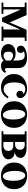

<svg xmlns="http://www.w3.org/2000/svg" viewBox="1552 -2082 540 3683"><g transform="rotate(90 1821.5 -240.0)"><path d="M705 -445 700 -440V-45L710 -35H765V0H490V-35H535L545 -45V-350H540L395 -10H320L165 -360H160V-44L170 -35H245V0H30V-35H105L115 -44V-435L105 -445H30V-480H269L408 -160H413L550 -480H765V-445Z M1241 10Q1207 10 1182.5 -1Q1158 -12 1140 -40V-305Q1140 -368 1119.5 -406.5Q1099 -445 1039 -445Q1017 -445 998 -440.5Q979 -436 960 -427Q976 -417 985.5 -401Q995 -385 995 -365Q995 -335 975 -315Q955 -295 925 -295Q895 -295 875 -315.5Q855 -336 855 -370Q855 -402 876.5 -424.5Q898 -447 933 -461.5Q968 -476 1008.5 -483Q1049 -490 1086 -490Q1137 -490 1182.5 -475Q1228 -460 1256.5 -423.5Q1285 -387 1285 -320V-104Q1285 -90 1292 -77.5Q1299 -65 1315 -65Q1326 -65 1335.5 -71.5Q1345 -78 1353 -88L1380 -65Q1368 -48 1351.5 -30.5Q1335 -13 1309 -1.5Q1283 10 1241 10ZM1005 10Q926 10 875.5 -28Q825 -66 825 -130Q825 -193 875 -231.5Q925 -270 1005 -270Q1061 -270 1092.5 -253.5Q1124 -237 1140 -220V-172Q1119 -197 1094 -209.5Q1069 -222 1044 -222Q1007 -222 988.5 -196.5Q970 -171 970 -130Q970 -90 988.5 -64Q1007 -38 1044 -38Q1069 -38 1094 -50.5Q1119 -63 1140 -88V-40Q1124 -23 1092.5 -6.5Q1061 10 1005 10Z M1655 10Q1586 10 1528 -19.5Q1470 -49 1435 -105Q1400 -161 1400 -240Q1400 -319 1439 -375Q1478 -431 1542.5 -460.5Q1607 -490 1683 -490Q1735 -490 1775 -472Q1815 -454 1838 -424.5Q1861 -395 1861 -360Q1861 -326 1841 -305.5Q1821 -285 1791 -285Q1761 -285 1741 -305Q1721 -325 1721 -355Q1721 -374 1734.5 -394.5Q1748 -415 1783 -420Q1769 -435 1742 -445Q1715 -455 1686 -455Q1638 -455 1610.5 -428.5Q1583 -402 1571.5 -353.5Q1560 -305 1560 -240Q1560 -176 1574.5 -131.5Q1589 -87 1617 -63.5Q1645 -40 1686 -40Q1736 -40 1774 -70Q1812 -100 1839 -137L1866 -114Q1845 -84 1819 -55.5Q1793 -27 1754 -8.5Q1715 10 1655 10Z M2177 -490Q2251 -490 2308.5 -460.5Q2366 -431 2399 -375Q2432 -319 2432 -240Q2432 -161 2399 -105Q2366 -49 2308.5 -19.5Q2251 10 2177 10Q2103 10 2045.5 -19.5Q1988 -49 1955 -105Q1922 -161 1922 -240Q1922 -319 1955 -375Q1988 -431 2045.5 -460.5Q2103 -490 2177 -490ZM2182 -25Q2217 -25 2236.5 -54.5Q2256 -84 2264 -130Q2272 -176 2272 -224Q2272 -302 2257 -353Q2242 -404 2219 -429.5Q2196 -455 2172 -455Q2138 -455 2118 -425.5Q2098 -396 2090 -350.5Q2082 -305 2082 -256Q2082 -179 2097 -127.5Q2112 -76 2135.5 -50.5Q2159 -25 2182 -25Z M2890 -254Q2968 -248 3001.5 -212Q3035 -176 3035 -132Q3035 -89 3006.5 -59.5Q2978 -30 2932 -15Q2886 0 2834 0H2497V-35H2547L2557 -45V-435L2547 -445H2497V-480H2832Q2882 -480 2921.5 -466.5Q2961 -453 2984.5 -427Q3008 -401 3008 -362Q3008 -318 2977 -288.5Q2946 -259 2890 -254ZM2702 -435V-260H2762Q2780 -260 2801 -269.5Q2822 -279 2837.5 -300Q2853 -321 2853 -355Q2853 -387 2838.5 -406.5Q2824 -426 2803 -435.5Q2782 -445 2762 -445H2712ZM2784 -35Q2803 -35 2824 -45.5Q2845 -56 2860 -77Q2875 -98 2875 -130Q2875 -150 2866.5 -172Q2858 -194 2836.5 -209.5Q2815 -225 2775 -225H2702V-45L2712 -35Z M3353 -490Q3427 -490 3484.5 -460.5Q3542 -431 3575 -375Q3608 -319 3608 -240Q3608 -161 3575 -105Q3542 -49 3484.5 -19.5Q3427 10 3353 10Q3279 10 3221.5 -19.5Q3164 -49 3131 -105Q3098 -161 3098 -240Q3098 -319 3131 -375Q3164 -431 3221.5 -460.5Q3279 -490 3353 -490ZM3358 -25Q3393 -25 3412.5 -54.5Q3432 -84 3440 -130Q3448 -176 3448 -224Q3448 -302 3433 -353Q3418 -404 3395 -429.5Q3372 -455 3348 -455Q3314 -455 3294 -425.5Q3274 -396 3266 -350.5Q3258 -305 3258 -256Q3258 -179 3273 -127.5Q3288 -76 3311.5 -50.5Q3335 -25 3358 -25Z"/></g></svg>

Font: Brygada 1918
Style: Regular
Weight: 400
Designer: Mateusz Machalski | Borys Kosmynka | Przemek Hoffer
Foundry: NIEPODLEGLA 2018
Version: Version 3.006